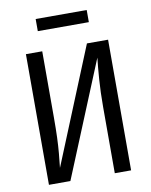

<svg xmlns="http://www.w3.org/2000/svg" viewBox="-95 -952 805 1022"><g transform="rotate(-10 307.5 -441.0)"><path d="M85.6 0V-706.2H173.8V-349.2Q173.8 -286.7 172.1 -240.5Q170.3 -194.4 166.9 -156.2Q163.6 -117.9 159 -78.5L415.4 -706.2H529.7V0H441.5V-357.4Q441.5 -438.5 446.4 -505.9Q451.3 -573.3 456.9 -622.1L201.5 0ZM445.1 -815.9H169.2V-881.5H445.1Z"/></g></svg>

Font: FiraCode Nerd Font
Style: Regular
Weight: 400
Designer: Carrois Corporate, Edenspiekermann AG, Nikita Prokopov
Foundry: Carrois Corporate, Edenspiekermann AG, Nikita Prokopov
Version: Version 6.002;Nerd Fonts 2.2.2